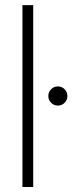

<svg xmlns="http://www.w3.org/2000/svg" viewBox="-20 -748 296 768"><path d="M112.8 -727.5V0H69.8V-727.5ZM211.4 -325.7Q195.8 -325.7 184.6 -336.9Q173.3 -348.1 173.3 -363.8Q173.3 -379.9 184.6 -391.1Q195.8 -402.3 211.4 -402.3Q227.5 -402.3 238.5 -391.1Q249.5 -379.9 249.5 -363.8Q249.5 -348.1 238.5 -336.9Q227.5 -325.7 211.4 -325.7Z"/></svg>

Font: Inter 28pt ExtraLight
Style: Regular
Weight: 250
Designer: Rasmus Andersson
Foundry: rsms
Version: Version 4.001;git-66647c0bb